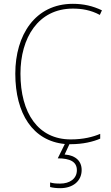

<svg xmlns="http://www.w3.org/2000/svg" viewBox="-20 -744 581 1004"><path d="M407 145C407 98 375 68 318 64L343 10C346 10 348 10 350 10C414 10 467 -3 504 -19V-44C466 -28 416 -15 350 -15C179 -15 87 -153 87 -359C87 -545 179 -699 361 -699C406 -699 454 -692 502 -666L513 -690C465 -713 416 -724 361 -724C164 -724 60 -561 60 -359C60 -149 152 -7 319 9L282 84C347 84 382 102 382 146C382 191 344 216 295 216C274 216 258 215 242 210V234C257 238 275 240 295 240C361 240 407 203 407 145Z"/></svg>

Font: Noto Sans Gurmukhi SemiCondensed Thin
Style: Regular
Weight: 100
Width: 4
Designer: Jelle Bosma - Monotype Design Team
Foundry: Monotype Imaging Inc.
Version: Version 2.004